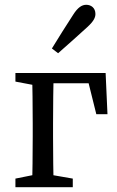

<svg xmlns="http://www.w3.org/2000/svg" viewBox="-20 -778 487 798"><path d="M44.1 0H282.5V-35.7L167.4 -55.7H143.8L44.1 -35.7V0ZM44.1 -438.9 149.6 -418.9H158.3V-474.5H44.1V-438.9ZM113 0H203.5C201.5 -45 200.5 -146.1 200.5 -210V-264.5C200.5 -328.5 201.5 -429.5 203.5 -474.5H113C115 -429.5 116 -328.5 116 -264.5V-210C116 -146.1 115 -45 113 0ZM158.3 -431.9H393.6L337.8 -474.5L380.3 -303.3H426.7L419 -474.5H158.3V-431.9ZM195.7 -576.5 221.5 -556.8C262.6 -592.8 301.8 -627.9 342.8 -665.3C370.5 -690.5 376.6 -706.1 376.6 -720C376.6 -745.6 358.1 -758.1 338.6 -758.1C320.7 -758.1 303.6 -747.6 284.1 -716.8C252.5 -668.5 224.1 -622.5 195.7 -576.5Z"/></svg>

Font: Source Serif Variable
Style: Regular
Weight: 389
Designer: Frank Grießhammer
Foundry: Adobe Systems Incorporated
Version: Version 3.001;hotconv 1.0.111;makeotfexe 2.5.65597